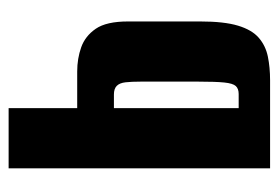

<svg xmlns="http://www.w3.org/2000/svg" viewBox="-118 -512 631 434"><g transform="rotate(-90 197.0 -295.5)"><path d="M33 0V-591H169V-436H252Q281 -436 306.5 -427Q332 -418 348.5 -394Q365 -370 365 -321V-158Q365 -104 355.5 -72.5Q346 -41 328 -25.5Q310 -10 285.5 -5Q261 0 232 0ZM169 -71H201Q213 -71 219 -77.5Q225 -84 227 -103.5Q229 -123 229 -163V-292Q229 -313 227.5 -326.5Q226 -340 219.5 -346.5Q213 -353 200 -353H169Z"/></g></svg>

Font: Alumni Sans ExtraBold
Style: Regular
Weight: 800
Designer: Robert E. Leuschke
Foundry: Robert E. Leuschke
Version: Version 1.018